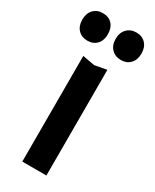

<svg xmlns="http://www.w3.org/2000/svg" viewBox="-223 -843 725 897"><g transform="rotate(30 139.5 -394.5)"><path d="M49 -641Q18 -641 -1 -661Q-20 -681 -20 -715Q-20 -749 -1 -769Q18 -789 49 -789Q81 -789 99.5 -769Q118 -749 118 -715Q118 -681 99.5 -661Q81 -641 49 -641ZM230 -641Q199 -641 179.5 -661Q160 -681 160 -715Q160 -749 179.5 -769Q199 -789 230 -789Q261 -789 280 -769Q299 -749 299 -715Q299 -681 280 -661Q261 -641 230 -641ZM69 -570 134 -558 199 -570V0H69Z"/></g></svg>

Font: Unbounded
Style: Regular
Weight: 400
Designer: Luke Prowse, Jean-Baptiste Morizot, Fátima Lázaro, Florian Runge
Foundry: NaN
Version: Version 1.701;gftools[0.9.28.dev5+ged2979d]